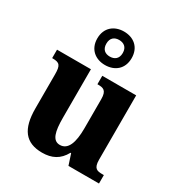

<svg xmlns="http://www.w3.org/2000/svg" viewBox="-191 -944 1014 1084"><g transform="rotate(30 316.0 -402.0)"><path d="M302 -596C365 -596 414 -634 414 -705C414 -776 365 -814 302 -814C240 -814 190 -776 190 -705C190 -634 240 -596 302 -596ZM302 -651C273 -651 249 -666 249 -705C249 -744 273 -759 302 -759C331 -759 356 -744 356 -705C356 -666 331 -651 302 -651ZM242 10C305 10 351 -13 382 -70H386L409 0H608V-55H599C564 -55 541 -59 541 -117V-536H320V-481H324C358 -481 381 -476 381 -419V-229C381 -136 360 -78 307 -78C259 -78 246 -130 246 -220V-536H25V-481H28C74 -481 85 -468 85 -410V-188C85 -54 133 10 242 10Z"/></g></svg>

Font: Noto Serif Armenian SemiCondensed
Style: Bold
Weight: 700
Width: 4
Designer: Monotype Design Team
Foundry: Monotype Imaging Inc.
Version: Version 2.008